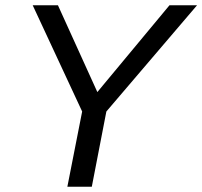

<svg xmlns="http://www.w3.org/2000/svg" viewBox="-20 -708 767 728"><path d="M328.1 0H235.4L291.5 -285.2L104 -688H199.7L349.1 -358.9L622.6 -688H727.1L383.3 -285.2Z"/></svg>

Font: Liberation Sans
Style: Italic
Weight: 400
Italic angle: -12°
Designer: Steve Matteson
Foundry: Ascender Corporation
Version: Version 2.1.5